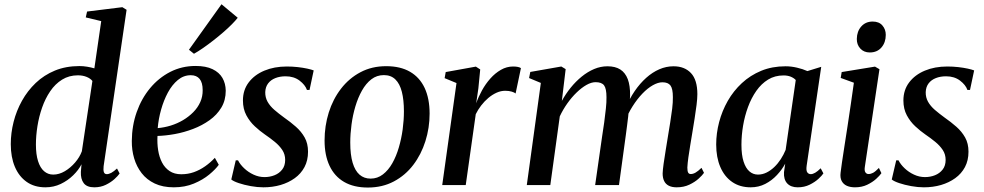

<svg xmlns="http://www.w3.org/2000/svg" viewBox="-20 -850 4518 882"><path d="M456 -86.5Q454 -68.5 457.2 -59.2Q460.5 -50 470.5 -50Q480 -50 491.5 -56.2Q503 -62.5 517.5 -76L529.5 -53Q522 -42 505.8 -27.2Q489.5 -12.5 466 -1Q442.5 10.5 413 10.5Q379 10.5 364.5 -8.8Q350 -28 351.5 -61L354.5 -95.5Q341 -69 316.2 -44.8Q291.5 -20.5 259 -5Q226.5 10.5 188.5 10.5Q138 10.5 102.5 -14.5Q67 -39.5 48.2 -84Q29.5 -128.5 29.5 -188Q29.5 -239 42.5 -290.2Q55.5 -341.5 81 -387.2Q106.5 -433 144.2 -469Q182 -505 232.2 -525.8Q282.5 -546.5 345 -546.5Q362.5 -546.5 380.5 -543.5Q398.5 -540.5 413.5 -536L445 -753L374 -770L380 -797L542 -817L561.5 -805ZM404.5 -478Q395.5 -489.5 377.8 -496.8Q360 -504 338 -504Q297 -504 265.2 -484.2Q233.5 -464.5 210.8 -431Q188 -397.5 173.5 -356Q159 -314.5 152 -270.5Q145 -226.5 145 -186Q145 -140.5 154.8 -109.8Q164.5 -79 182.5 -63.5Q200.5 -48 224.5 -48Q251.5 -48 277.8 -63.5Q304 -79 325 -103.5Q346 -128 356 -155Z M985 -93Q970.5 -72.5 941.2 -48.2Q912 -24 870.8 -6.8Q829.5 10.5 778.5 10.5Q727.5 10.5 690.8 -7Q654 -24.5 630.8 -54.5Q607.5 -84.5 596.2 -122.8Q585 -161 585.5 -202.5Q586 -273 608 -335.2Q630 -397.5 669.5 -445Q709 -492.5 762.2 -519.8Q815.5 -547 878.5 -547Q926 -547 956.5 -532.2Q987 -517.5 1001.8 -492Q1016.5 -466.5 1017 -433.5Q1017 -389.5 996.8 -355.8Q976.5 -322 942.5 -297.8Q908.5 -273.5 867.2 -257.8Q826 -242 783.2 -234.2Q740.5 -226.5 703.5 -225.5Q701.5 -191.5 706.5 -160Q711.5 -128.5 724.2 -103.8Q737 -79 759 -64.2Q781 -49.5 812.5 -49.5Q843.5 -49.5 870.8 -59.2Q898 -69 922.2 -86Q946.5 -103 967 -125ZM856.5 -504.5Q823.5 -504.5 797 -482.5Q770.5 -460.5 751.2 -424.8Q732 -389 720 -346.2Q708 -303.5 704.5 -261.5Q734.5 -264 764.5 -273.2Q794.5 -282.5 821 -298.2Q847.5 -314 868 -334.8Q888.5 -355.5 900 -381.2Q911.5 -407 911 -436Q911 -470.5 897 -487.5Q883 -504.5 856.5 -504.5ZM848 -621.5 997.5 -830.5 1072 -768.5Q1062.5 -756 1045.5 -738.8Q1028.5 -721.5 1006.2 -702.2Q984 -683 960 -664.2Q936 -645.5 913 -629.5Q890 -613.5 871 -603Z M1402 -437H1390Q1382 -460 1356 -479.8Q1330 -499.5 1292 -499.5Q1265.5 -499.5 1244.8 -491.2Q1224 -483 1211.8 -467Q1199.5 -451 1198.5 -427Q1198 -402.5 1209.2 -382.5Q1220.5 -362.5 1240.5 -345.2Q1260.5 -328 1284.5 -310.5Q1314 -290 1339 -268Q1364 -246 1379.5 -218.5Q1395 -191 1395 -153Q1395 -113 1378.8 -82.5Q1362.5 -52 1334 -31.5Q1305.5 -11 1268.8 -0.2Q1232 10.5 1190 10.5Q1162.5 10.5 1132 5Q1101.5 -0.5 1077 -8.8Q1052.5 -17 1042.5 -25.5L1063 -113.5H1073.5Q1083 -94.5 1101.8 -76.8Q1120.5 -59 1144.8 -47.8Q1169 -36.5 1195 -36.5Q1219.5 -36.5 1241 -45Q1262.5 -53.5 1276.2 -71Q1290 -88.5 1290 -115.5Q1290 -141 1276.8 -161Q1263.5 -181 1242.5 -198.2Q1221.5 -215.5 1196.5 -232.5Q1174 -248 1150.8 -269.5Q1127.5 -291 1111.8 -320.2Q1096 -349.5 1096 -388.5Q1096 -436.5 1122.5 -471.5Q1149 -506.5 1194.5 -525.5Q1240 -544.5 1297.5 -544.5Q1323 -544.5 1347.5 -541.8Q1372 -539 1391.5 -534.8Q1411 -530.5 1421 -526.5Z M1754 -546Q1819.5 -546 1863.8 -520.2Q1908 -494.5 1930.8 -445.8Q1953.5 -397 1953.5 -328Q1953.5 -262.5 1934.2 -201.5Q1915 -140.5 1878.5 -92.5Q1842 -44.5 1789.2 -16.5Q1736.5 11.5 1670 11.5Q1605 11.5 1560.8 -14.2Q1516.5 -40 1493.8 -88.5Q1471 -137 1471 -204.5Q1471 -271.5 1490.2 -333Q1509.5 -394.5 1546.5 -442.5Q1583.5 -490.5 1635.8 -518.2Q1688 -546 1754 -546ZM1743.5 -505Q1711 -505 1686 -485.8Q1661 -466.5 1642.8 -434Q1624.5 -401.5 1612.5 -361.2Q1600.5 -321 1594.8 -278Q1589 -235 1589 -195Q1589 -139 1600 -102.2Q1611 -65.5 1631.8 -47.5Q1652.5 -29.5 1682.5 -29.5Q1714 -29.5 1739 -48.8Q1764 -68 1782.2 -100.2Q1800.5 -132.5 1812.2 -172.8Q1824 -213 1829.8 -255.8Q1835.5 -298.5 1835.5 -338.5Q1835.5 -391 1826 -428.2Q1816.5 -465.5 1796.2 -485.2Q1776 -505 1743.5 -505Z M2011.5 0 2077 -468.5 2022.5 -491 2027.5 -519 2166 -544 2186 -531 2177.5 -444 2167.5 -375.5Q2177.5 -404.5 2194 -434.5Q2210.5 -464.5 2232.5 -489.2Q2254.5 -514 2281 -529.2Q2307.5 -544.5 2337 -544.5Q2350 -544.5 2359.2 -542.5Q2368.5 -540.5 2373 -537L2348.5 -420.5Q2344 -425 2331 -429Q2318 -433 2301 -433Q2280.5 -433 2260.8 -424Q2241 -415 2223 -399.8Q2205 -384.5 2190.2 -365.2Q2175.5 -346 2165.5 -325.5L2119.5 0Z M2578.5 -532.5 2561 -386.5Q2578.5 -418.5 2601.5 -447Q2624.5 -475.5 2651.8 -497.8Q2679 -520 2709 -532.8Q2739 -545.5 2770.5 -545.5Q2806.5 -545.5 2829.5 -530.8Q2852.5 -516 2863.8 -486.5Q2875 -457 2874.5 -411.5Q2874.5 -405 2873.5 -394.5Q2872.5 -384 2871.2 -372Q2870 -360 2868 -347L2853.5 -353Q2871.5 -396.5 2895.8 -431.8Q2920 -467 2948.5 -492.5Q2977 -518 3008.8 -531.8Q3040.5 -545.5 3074 -545.5Q3125 -545.5 3154.2 -514.2Q3183.5 -483 3183.5 -417.5Q3183.5 -397.5 3179.8 -367.8Q3176 -338 3170.8 -305Q3165.5 -272 3160.5 -241.5Q3156 -214 3151 -184Q3146 -154 3142.2 -127Q3138.5 -100 3137.5 -80.5Q3137.5 -64 3141.2 -57.2Q3145 -50.5 3153 -50.5Q3163.5 -50.5 3175 -57Q3186.5 -63.5 3202.5 -79L3214 -56Q3206.5 -45 3189.5 -29.5Q3172.5 -14 3147 -1.8Q3121.5 10.5 3088.5 10.5Q3066.5 10.5 3052 3Q3037.5 -4.5 3030.8 -18.8Q3024 -33 3024 -53Q3024.5 -69.5 3028.5 -98Q3032.5 -126.5 3038 -159.8Q3043.5 -193 3048.5 -224.5Q3053.5 -255 3058.8 -287.5Q3064 -320 3067.8 -350.5Q3071.5 -381 3071 -404Q3071 -442.5 3060 -457.2Q3049 -472 3023 -472Q3003 -472 2979 -458.5Q2955 -445 2931 -420Q2907 -395 2885.8 -361.5Q2864.5 -328 2849.5 -288L2869.5 -357Q2868 -337 2865.8 -315.5Q2863.5 -294 2860.5 -272.5Q2857.5 -251 2855 -230.5L2823.5 0H2714L2746 -223.5Q2751 -254 2755.5 -287.2Q2760 -320.5 2763.2 -350.8Q2766.5 -381 2766 -403.5Q2766 -443 2755 -457.8Q2744 -472.5 2716 -472.5Q2696.5 -472.5 2674 -459.8Q2651.5 -447 2628.8 -425Q2606 -403 2586 -374.8Q2566 -346.5 2551.5 -315.5L2508 0H2400L2464.5 -469L2410.5 -491.5L2416 -519.5L2558.5 -544.5Z M3685.5 -88.5Q3682.5 -66.5 3688.5 -58.2Q3694.5 -50 3704.5 -50Q3713.5 -50 3724.8 -56.5Q3736 -63 3750 -77L3762.5 -53.5Q3756 -43.5 3739.8 -28.5Q3723.5 -13.5 3699.2 -1.5Q3675 10.5 3644.5 10.5Q3613 10.5 3596.2 -7.5Q3579.5 -25.5 3581.5 -59L3587 -98Q3572.5 -71 3549.2 -46Q3526 -21 3495.5 -5.2Q3465 10.5 3428.5 10.5Q3379 10.5 3343.5 -14Q3308 -38.5 3289 -82.8Q3270 -127 3270 -186Q3270 -237.5 3283.5 -289Q3297 -340.5 3323.2 -386.5Q3349.5 -432.5 3388 -468.2Q3426.5 -504 3476.8 -524.8Q3527 -545.5 3588.5 -545.5Q3614.5 -545.5 3641.2 -539.2Q3668 -533 3689 -523.5L3752.5 -543ZM3635.5 -482.5Q3626.5 -492 3612.2 -497.8Q3598 -503.5 3579.5 -503.5Q3539.5 -503.5 3508.5 -484.5Q3477.5 -465.5 3454.5 -432.8Q3431.5 -400 3416.2 -358.5Q3401 -317 3393.5 -272.5Q3386 -228 3386 -185Q3386 -138 3395.8 -107.8Q3405.5 -77.5 3422.5 -62.8Q3439.5 -48 3462 -48Q3482 -48 3501 -57.2Q3520 -66.5 3536.8 -82.5Q3553.5 -98.5 3566.8 -119Q3580 -139.5 3589 -161.5Z M3907.5 10.5Q3886 10.5 3870.2 3.5Q3854.5 -3.5 3846.5 -18.5Q3838.5 -33.5 3841.5 -57Q3843 -72.5 3847.8 -104Q3852.5 -135.5 3859.2 -178.8Q3866 -222 3873.5 -271.2Q3881 -320.5 3888.5 -371.8Q3896 -423 3902.5 -470L3842 -492L3846.5 -519L3999.5 -544L4020 -532L3953 -84.5Q3950 -66 3955.5 -58.2Q3961 -50.5 3969.5 -50.5Q3980 -50.5 3990.8 -56.2Q4001.5 -62 4017.5 -78.5L4029 -54.5Q4021.5 -43.5 4004.8 -28.2Q3988 -13 3963.5 -1.2Q3939 10.5 3907.5 10.5ZM3975.5 -609Q3948.5 -609 3932 -627Q3915.5 -645 3916 -671.5Q3916.5 -706 3936.5 -728.5Q3956.5 -751 3989 -751Q4018 -751 4033.5 -733Q4049 -715 4049 -690Q4049 -655 4029.2 -632Q4009.5 -609 3975.5 -609Z M4436 -437H4424Q4416 -460 4390 -479.8Q4364 -499.5 4326 -499.5Q4299.5 -499.5 4278.8 -491.2Q4258 -483 4245.8 -467Q4233.5 -451 4232.5 -427Q4232 -402.5 4243.2 -382.5Q4254.5 -362.5 4274.5 -345.2Q4294.5 -328 4318.5 -310.5Q4348 -290 4373 -268Q4398 -246 4413.5 -218.5Q4429 -191 4429 -153Q4429 -113 4412.8 -82.5Q4396.5 -52 4368 -31.5Q4339.5 -11 4302.8 -0.2Q4266 10.5 4224 10.5Q4196.5 10.5 4166 5Q4135.5 -0.5 4111 -8.8Q4086.5 -17 4076.5 -25.5L4097 -113.5H4107.5Q4117 -94.5 4135.8 -76.8Q4154.5 -59 4178.8 -47.8Q4203 -36.5 4229 -36.5Q4253.5 -36.5 4275 -45Q4296.5 -53.5 4310.2 -71Q4324 -88.5 4324 -115.5Q4324 -141 4310.8 -161Q4297.5 -181 4276.5 -198.2Q4255.5 -215.5 4230.5 -232.5Q4208 -248 4184.8 -269.5Q4161.5 -291 4145.8 -320.2Q4130 -349.5 4130 -388.5Q4130 -436.5 4156.5 -471.5Q4183 -506.5 4228.5 -525.5Q4274 -544.5 4331.5 -544.5Q4357 -544.5 4381.5 -541.8Q4406 -539 4425.5 -534.8Q4445 -530.5 4455 -526.5Z"/></svg>

Font: Merriweather 72pt Medium
Style: Italic
Weight: 500
Italic angle: -7.8°
Version: Version 2.101